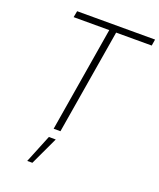

<svg xmlns="http://www.w3.org/2000/svg" viewBox="-172 -833 978 1179"><g transform="rotate(20 317.0 -243.5)"><path d="M116.7 -686 124.5 -727.5H633.8L627 -686H394.5L280.3 0H235.8L349.6 -686ZM150.9 241.2 225.6 57.6H270.5L184.6 241.2Z"/></g></svg>

Font: Inter Tight ExtraLight
Style: Italic
Weight: 250
Italic angle: -9.39999°
Designer: Rasmus Andersson
Foundry: rsms
Version: Version 3.004